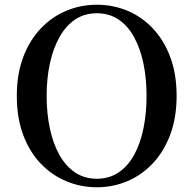

<svg xmlns="http://www.w3.org/2000/svg" viewBox="-20 -773 817 811"><path d="M389 18Q321 18 260 -7.5Q199 -33 152 -82Q105 -131 78 -203Q51 -275 51 -368Q51 -460 78 -531.5Q105 -603 152 -652.5Q199 -702 260 -727.5Q321 -753 389 -753Q457 -753 517.5 -728Q578 -703 625 -653.5Q672 -604 699 -532.5Q726 -461 726 -368Q726 -276 699 -204Q672 -132 625 -82.5Q578 -33 517.5 -7.5Q457 18 389 18ZM389 -18Q442 -18 481.5 -45Q521 -72 547 -119.5Q573 -167 586 -231Q599 -295 599 -368Q599 -441 586 -504Q573 -567 547 -615Q521 -663 481.5 -690Q442 -717 389 -717Q336 -717 296.5 -690Q257 -663 230.5 -615Q204 -567 190.5 -504Q177 -441 177 -368Q177 -295 190.5 -231Q204 -167 230.5 -119.5Q257 -72 296.5 -45Q336 -18 389 -18Z"/></svg>

Font: Noto Serif TC SemiBold
Style: Regular
Weight: 600
Version: Version 2.002-H1;hotconv 1.1.0;makeotfexe 2.6.0